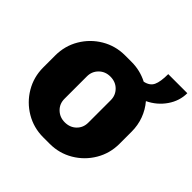

<svg xmlns="http://www.w3.org/2000/svg" viewBox="-203 -978 1167 1167"><g transform="rotate(45 380.5 -394.5)"><path d="M617 -587Q651 -547 669 -498Q687 -449 687 -394V-290Q687 -208 646.5 -139.5Q606 -71 537.5 -30.5Q469 10 387 10H331Q249 10 180.5 -30.5Q112 -71 71.5 -139.5Q31 -208 31 -290V-394Q31 -476 71.5 -544.5Q112 -613 180.5 -653.5Q249 -694 331 -694H387Q460 -694 524 -661Q567 -670 582 -701.5Q597 -733 597 -799H761Q761 -733 721.5 -675.5Q682 -618 617 -587ZM462 -440Q462 -482 433 -511Q404 -540 359 -540Q315 -540 286 -511Q257 -482 257 -440V-247Q257 -204 286.5 -175.5Q316 -147 359 -147Q404 -147 433 -175.5Q462 -204 462 -247Z"/></g></svg>

Font: Chivo Black
Style: Regular
Weight: 900
Designer: Hector Gatti
Foundry: Omnibus-Type
Version: Version 1.007